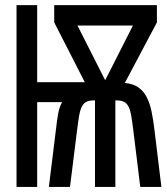

<svg xmlns="http://www.w3.org/2000/svg" viewBox="-20 -734 654 754"><path d="M171.9 0 199.2 -221.2Q203.6 -260.7 208.3 -287.1Q212.9 -313.5 224.1 -333H126V0H44.9V-713.9H126V-411.1H313L192.9 -646V-713.9H596.2V-646L470.2 -408.2Q502 -405.3 522.2 -391.6Q542.5 -377.9 555.2 -354.2Q567.9 -330.6 575 -297.1Q582 -263.7 586.9 -221.2L613.8 0H530.8L503.9 -219.2Q499.5 -254.9 495.6 -278.1Q491.7 -301.3 484.9 -314.9Q478 -328.6 466.8 -334.2Q455.6 -339.8 437 -339.8H433.1V0H353V-339.8H349.1Q330.1 -339.8 319.1 -334.2Q308.1 -328.6 301.3 -314.9Q294.4 -301.3 290.5 -278.1Q286.6 -254.9 282.2 -219.2L254.9 0ZM393.1 -418.9 502 -633.8H284.2Z"/></svg>

Font: Apple Sans Adjectives
Style: Regular
Weight: 400
Monospace: yes
Foundry: Apple Sans Adjectives
Version: Version 0.01